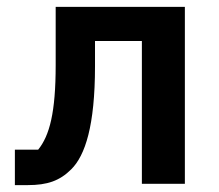

<svg xmlns="http://www.w3.org/2000/svg" viewBox="-20 -536 640 560"><path d="M23.4 3.9H61.1C117.9 3.9 154.1 -8.5 187.9 -42.3C228.3 -82.4 257.1 -169 257.1 -343V-416.5H393.8V0H519.2V-516H142.4V-346.2C142.4 -207.7 124.6 -140.6 91.3 -99.4H23.4Z"/></svg>

Font: Margiela Mono SemiBold
Style: Regular
Weight: 600
Designer: Mike Abbink, Paul van der Laan, Pieter van Rosmalen
Foundry: Bold Monday
Version: Version 2.003 2021